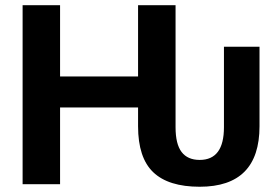

<svg xmlns="http://www.w3.org/2000/svg" viewBox="-20 -708 1073 738"><path d="M654.8 -218.8Q654.8 -154.3 678 -123.8Q701.2 -93.3 747.6 -93.3Q840.8 -93.3 840.8 -218.8V-528.3H977.5V-222.7Q977.5 9.8 747.6 9.8Q627.4 9.8 569.1 -45.9Q510.7 -101.6 510.7 -222.7V-294.9H210.9V0H66.9V-688H210.9V-414.1H510.7V-688H654.8Z"/></svg>

Font: Arial
Style: Bold
Weight: 700
Designer: Steve Matteson
Foundry: Ascender Corporation
Version: Version 2.00.3